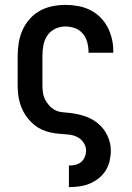

<svg xmlns="http://www.w3.org/2000/svg" viewBox="-20 -548 540 783"><path d="M262 215H261V127H262Q275 127 288 124Q301 121 311 112.5Q321 104 326 91.5Q331 79 331 66Q331 48 320 32.5Q309 17 292.5 9.5Q276 2 257.5 0.5Q239 -1 221 -2.5Q203 -4 185 -8Q167 -12 150.5 -19.5Q134 -27 120 -38.5Q106 -50 94.5 -64Q83 -78 74.5 -94.5Q66 -111 61 -128.5Q56 -146 54 -164Q52 -182 52 -200V-320Q52 -347 56.5 -374Q61 -401 72 -425.5Q83 -450 101 -470.5Q119 -491 142.5 -504Q166 -517 193 -522.5Q220 -528 247 -528Q273 -528 298 -523.5Q323 -519 346 -508Q369 -497 387.5 -479Q406 -461 418 -438.5Q430 -416 436 -391Q442 -366 442 -340V-333H341V-337Q341 -357 335.5 -376.5Q330 -396 317.5 -411Q305 -426 286 -433Q267 -440 247 -440Q225 -440 205 -430.5Q185 -421 173 -403Q161 -385 157 -363.5Q153 -342 153 -320V-200Q153 -185 155 -170.5Q157 -156 163.5 -143Q170 -130 179.5 -119Q189 -108 202 -100.5Q215 -93 229.5 -91Q244 -89 258 -88H259Q291 -85 322 -75.5Q353 -66 378 -46Q403 -26 417.5 4Q432 34 432 66Q432 87 427 108.5Q422 130 410.5 148Q399 166 382 179.5Q365 193 345.5 201Q326 209 304.5 212Q283 215 262 215Z"/></svg>

Font: Iosevka Term Semibold
Style: Regular
Weight: 600
Monospace: yes
Designer: Belleve Invis
Foundry: Belleve Invis
Version: Version 31.4.0